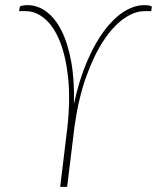

<svg xmlns="http://www.w3.org/2000/svg" viewBox="-20 -728 612 748"><path d="M57 -701Q57.5 -704.5 67.5 -706.2Q77.5 -708 87.5 -708Q125.5 -708 159.5 -683.5Q193.5 -659 218.5 -610.8Q243.5 -562.5 257 -490.2Q270.5 -418 268 -323Q288.5 -418 319.8 -490.2Q351 -562.5 387.8 -610.8Q424.5 -659 464.2 -683.5Q504 -708 542 -708Q547 -708 552.2 -707.5Q557.5 -707 561.8 -706.2Q566 -705.5 568.8 -704Q571.5 -702.5 571.5 -701L569 -684.5H543Q504 -684.5 462.5 -655.5Q421 -626.5 383.5 -569.8Q346 -513 316 -429.5Q286 -346 270.5 -237L241.5 0H214.5L242.5 -232Q254.5 -342 245.2 -426.5Q236 -511 212.5 -568.5Q189 -626 154.2 -655.2Q119.5 -684.5 80.5 -684.5H54.5Z"/></svg>

Font: Lato ExtraLight
Style: Italic
Weight: 275
Italic angle: -7°
Designer: Lukasz Dziedzic with Adam Twardoch and Botio Nikoltchev
Foundry: tyPoland Lukasz Dziedzic
Version: Version 2.015; 2015-08-06; http://www.latofonts.com/